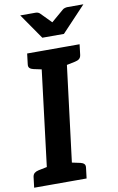

<svg xmlns="http://www.w3.org/2000/svg" viewBox="-107 -988 638 1042"><g transform="rotate(-10 212.0 -467.0)"><path d="M69 0 158 -724H297L207 0ZM-6 0 1 -58Q3 -72 11.5 -79Q20 -86 34 -89L93 -101V0ZM184 0 209 -101 265 -89Q278 -86 285 -79Q292 -72 290 -58L283 0ZM182 -724 157 -623 101 -635Q88 -638 81 -645Q74 -652 76 -666L83 -724ZM372 -724 365 -666Q363 -652 354.5 -645Q346 -638 331 -635L273 -623V-724ZM430 -934 298 -794H179L82 -934H166Q181 -934 190 -925L247 -867L315 -925Q319 -929 327 -931.5Q335 -934 342 -934Z"/></g></svg>

Font: Aleo
Style: Bold Italic
Weight: 700
Italic angle: -7°
Version: Version 2.001;gftools[0.9.29]